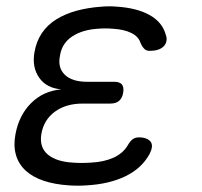

<svg xmlns="http://www.w3.org/2000/svg" viewBox="-20 -579 640 608"><path d="M505 -469Q509 -458 507 -448.5Q505 -439 498 -432Q491 -425 480 -421.5Q469 -418 455 -418Q450 -418 446 -419Q442 -420 438.5 -423Q435 -426 431.5 -431Q428 -436 425 -443Q419 -463 396 -474.5Q373 -486 337 -488Q325 -489 313.5 -489Q302 -489 290 -488Q241 -485 208.5 -463.5Q176 -442 170 -403Q162 -365 185 -342.5Q208 -320 256 -320H342Q359 -320 366 -311.5Q373 -303 370 -285Q367 -268 357 -259.5Q347 -251 329 -251H242Q189 -251 154 -225.5Q119 -200 111 -155Q104 -113 131 -90Q158 -67 211 -64Q224 -63 238.5 -63Q253 -63 267 -64Q309 -66 339 -79.5Q369 -93 384 -118Q388 -125 392 -130Q396 -135 400 -138Q404 -141 409 -142.5Q414 -144 420 -144Q434 -144 443.5 -140Q453 -136 457.5 -129.5Q462 -123 461 -113.5Q460 -104 454 -92Q429 -46 377.5 -21Q326 4 254 8Q241 9 226.5 9Q212 9 198 8Q153 5 118.5 -6.5Q84 -18 61.5 -38.5Q39 -59 30.5 -88.5Q22 -118 29 -154Q40 -214 78.5 -252.5Q117 -291 174 -296Q127 -300 104 -333Q81 -366 89 -413Q95 -448 112.5 -474Q130 -500 158 -517.5Q186 -535 222.5 -545Q259 -555 303 -558Q314 -559 326 -559Q338 -559 349 -558Q413 -554 453.5 -531.5Q494 -509 505 -469Z"/></svg>

Font: Maple Mono NL Light
Style: Italic
Weight: 300
Italic angle: -10°
Monospace: yes
Designer: subframe7536
Version: Version 7.000